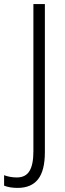

<svg xmlns="http://www.w3.org/2000/svg" viewBox="-79 -734 318 937"><path d="M7 183Q-32 183 -59 172V121Q-46 126 -30 129Q-14 132 3 132Q46 132 65 100.5Q84 69 84 5V-714H140V9Q140 98 107 140.5Q74 183 7 183Z"/></svg>

Font: Noto Sans Gurmukhi UI Condensed Light
Style: Regular
Weight: 300
Width: 3
Designer: Jelle Bosma - Monotype Design Team
Foundry: Monotype Imaging Inc.
Version: Version 2.004; ttfautohint (v1.8.4.7-5d5b)